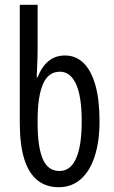

<svg xmlns="http://www.w3.org/2000/svg" viewBox="-20 -780 481 810"><path d="M227.5 9.8Q174.8 9.8 138.2 -19.3Q101.6 -48.3 82.5 -108.4Q63.5 -168.5 63.5 -261.7V-759.8H138.7V-570.3Q138.7 -544.4 137.2 -511.5Q135.7 -478.5 134.8 -454.1H138.7Q155.8 -498 184.3 -522Q212.9 -545.9 254.4 -545.9Q299.8 -545.9 332.3 -514.4Q364.7 -482.9 382.3 -421.1Q399.9 -359.4 399.9 -268.6Q399.9 -183.1 379.6 -120.6Q359.4 -58.1 320.8 -24.2Q282.2 9.8 227.5 9.8ZM231 -58.6Q277.3 -58.6 301 -111.6Q324.7 -164.6 324.7 -268.6Q324.7 -373 300.8 -425.3Q276.9 -477.5 232.9 -477.5Q183.6 -477.5 161.1 -424.8Q138.7 -372.1 138.7 -274.4V-260.7Q138.7 -160.2 160.4 -109.4Q182.1 -58.6 231 -58.6Z"/></svg>

Font: Open Sans Condensed
Style: Regular
Weight: 400
Width: 3
Designer: Monotype Design Team
Foundry: Monotype Imaging Inc.
Version: Version 3.000